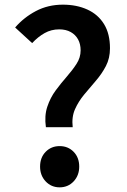

<svg xmlns="http://www.w3.org/2000/svg" viewBox="-20 -790 543 824"><path d="M177 -244Q170 -293 183 -332Q196 -371 219 -402Q242 -433 266.5 -461Q291 -489 308.5 -516Q326 -543 326 -574Q326 -601 315 -621Q304 -641 283.5 -652.5Q263 -664 234 -664Q200 -664 171.5 -648Q143 -632 118 -605L45 -672Q82 -715 134 -742.5Q186 -770 250 -770Q309 -770 355 -749Q401 -728 426.5 -686.5Q452 -645 452 -583Q452 -540 434.5 -506.5Q417 -473 391.5 -443.5Q366 -414 341.5 -384.5Q317 -355 302 -321.5Q287 -288 292 -244ZM236 14Q200 14 176 -11.5Q152 -37 152 -75Q152 -114 176 -138.5Q200 -163 236 -163Q272 -163 296 -138.5Q320 -114 320 -75Q320 -37 296 -11.5Q272 14 236 14Z"/></svg>

Font: Noto Sans HK Thin SemiBold
Style: Regular
Weight: 600
Version: Version 2.004-H2;hotconv 1.0.118;makeotfexe 2.5.65603